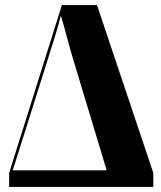

<svg xmlns="http://www.w3.org/2000/svg" viewBox="-20 -734 632 754"><path d="M16 0H582V-55L361 -714H223L16 -55ZM30 -65 169 -505C187 -562 207 -624 219 -673C233 -627 258 -530 270 -492L399 -65Z"/></svg>

Font: Noto Serif Display Condensed Black
Style: Regular
Weight: 900
Width: 3
Designer: Monotype Design Team
Foundry: Monotype Imaging Inc.
Version: Version 2.009